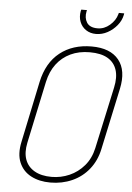

<svg xmlns="http://www.w3.org/2000/svg" viewBox="-60 -948 690 1003"><g transform="rotate(5 284.5 -446.0)"><path d="M141 -508 74 -188Q60 -123 79 -78.5Q98 -34 141 -11.5Q184 11 242 11Q304 11 356.5 -12.5Q409 -36 444.5 -80.5Q480 -125 493 -186L562 -508Q583 -606 538.5 -661Q494 -716 396 -716Q297 -716 230 -663Q163 -610 141 -508ZM105 -186 174 -511Q186 -566 215 -604.5Q244 -643 288 -664Q332 -685 389 -685Q448 -685 483 -664.5Q518 -644 530.5 -605.5Q543 -567 531 -512L461 -189Q449 -134 416.5 -96Q384 -58 339.5 -38.5Q295 -19 246 -19Q192 -19 156.5 -39.5Q121 -60 107.5 -97Q94 -134 105 -186ZM550 -903H522L520 -896Q511 -863 482 -838Q453 -813 418 -813Q377 -813 361.5 -837.5Q346 -862 353 -896L355 -903H325L323 -896Q317 -865 327 -839Q337 -813 359.5 -798Q382 -783 412 -783Q444 -783 472.5 -798.5Q501 -814 522 -839.5Q543 -865 549 -896Z"/></g></svg>

Font: Advent Pro ExtraLight
Style: Italic
Weight: 250
Italic angle: -12°
Version: Version 3.000